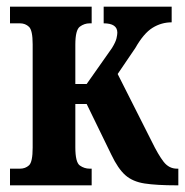

<svg xmlns="http://www.w3.org/2000/svg" viewBox="-20 -556 555 576"><path d="M10 0V-50H40Q56 -50 67 -60Q78 -70 78 -113V-423Q78 -465 67 -475.5Q56 -486 40 -486H10V-536H255V-486H249Q233 -486 219.5 -476Q206 -466 206 -422V-304H240L316 -412Q327 -430 329.5 -441Q332 -452 332 -458Q332 -486 291 -486V-536H495V-489Q464 -489 437.5 -472.5Q411 -456 386 -412L333 -334L435 -132Q455 -91 471 -70.5Q487 -50 511 -50H515V0H511Q450 0 414 -5.5Q378 -11 356 -30.5Q334 -50 314 -92L240 -244H206V-114Q206 -69 219.5 -59.5Q233 -50 249 -50H255V0Z"/></svg>

Font: Noto Serif ExtraCondensed
Style: Bold
Weight: 700
Width: 2
Designer: Monotype Design Team
Foundry: Monotype Imaging Inc.
Version: Version 2.014; ttfautohint (v1.8.4.7-5d5b)